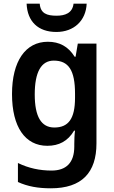

<svg xmlns="http://www.w3.org/2000/svg" viewBox="-20 -779 615 1039"><path d="M449 -759H378C372 -708 332 -694 286 -694C234 -694 199 -706 195 -759H124C128 -663 186 -606 285 -606C380 -606 445 -667 449 -759ZM239 -553C118 -553 45 -448 45 -270C45 -92 116 10 236 10C299 10 347 -15 381 -72H386C383 -52 382 -20 382 0V14C382 102 338 144 259 144C195 144 134 131 77 103V206C130 230 186 240 255 240C423 240 502 155 502 -3V-543H401L389 -472H384C349 -528 301 -553 239 -553ZM271 -451C351 -451 386 -399 386 -272V-250C386 -136 350 -89 274 -89C203 -89 168 -148 168 -268C168 -389 203 -451 271 -451Z"/></svg>

Font: Noto Sans Armenian SemiCondensed SemiBold
Style: Regular
Weight: 600
Width: 4
Designer: Monotype Design Team
Foundry: Monotype Imaging Inc.
Version: Version 2.008